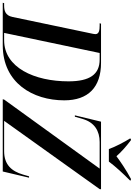

<svg xmlns="http://www.w3.org/2000/svg" viewBox="164 -1163 971 1395"><g transform="rotate(90 649.5 -465.5)"><path d="M1035 -771H1126C1162 -819 1214 -876 1262 -923L1263 -931H1251C1189 -898 1127 -856 1087 -826C1059 -858 1020 -894 971 -931H960L959 -923C982 -887 1019 -817 1035 -771ZM-28 0H281C554 0 681 -218 681 -447C681 -621 586 -714 408 -714H124L121 -704H137C173 -704 200 -699 200 -673C200 -664 197 -652 194 -638L75 -70C64 -18 30 -10 -10 -10H-25ZM673 0H1198L1243 -191H1233L1220 -146C1196 -65 1149 -10 1051 -10H830L1326 -704L1327 -714H836L790 -524H800L817 -583C842 -666 903 -704 984 -704H1177L676 -11ZM244 -10H191L337 -704H385C492 -704 543 -633 543 -478C543 -230 443 -10 244 -10Z"/></g></svg>

Font: Noto Serif Display SemiCondensed SemiBold
Style: Italic
Weight: 600
Width: 4
Italic angle: -12°
Designer: Monotype Design Team
Foundry: Monotype Imaging Inc.
Version: Version 2.009